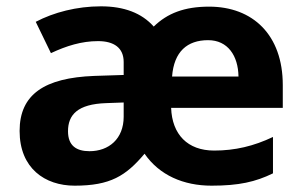

<svg xmlns="http://www.w3.org/2000/svg" viewBox="-20 -577 957 607"><path d="M641 -556C563 -556 509 -535 466 -493C428 -536 372 -557 299 -557C223 -557 150 -538 93 -508L141 -409C190 -432 238 -447 290 -447C340 -447 371 -426 371 -381V-340L278 -337C121 -331 42 -279 42 -163C42 -45 122 10 216 10C329 10 378 -21 437 -91C484 -23 560 10 649 10C735 10 788 -2 843 -29V-144C782 -115 723 -101 657 -101C573 -101 524 -152 521 -236H874V-308C874 -467 779 -556 641 -556ZM638 -450C700 -450 733 -401 734 -335H524C530 -414 572 -450 638 -450ZM316 -251 371 -253V-208C371 -138 324 -99 263 -99C222 -99 195 -116 195 -162C195 -214 225 -248 316 -251Z"/></svg>

Font: Noto Sans Lisu
Style: Bold
Weight: 700
Designer: Monotype Design Team. David Williams.
Foundry: Monotype Imaging Inc.
Version: Version 2.102